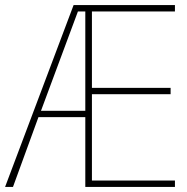

<svg xmlns="http://www.w3.org/2000/svg" viewBox="-21 -734 733 754"><path d="M666 0V-25H340V-364H649V-389H340V-689H666V-714H268L-1 0H30L130 -274H314V0ZM140 -299 285 -689H314V-299Z"/></svg>

Font: Noto Sans Armenian SemiCondensed Thin
Style: Regular
Weight: 100
Width: 4
Designer: Monotype Design Team
Foundry: Monotype Imaging Inc.
Version: Version 2.008